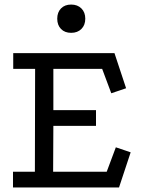

<svg xmlns="http://www.w3.org/2000/svg" viewBox="-20 -822 627 842"><path d="M38 -589H482L533 -435L468 -413L428 -520H214V-339H401V-270H214L213 -69H448L488 -176L553 -154L502 0H37V-69H133L134 -520H38ZM292 -802Q320 -802 337 -785Q354 -768 354 -740Q354 -712 337 -695Q320 -678 292 -678Q264 -678 247.5 -695Q231 -712 231 -740Q231 -768 247.5 -785Q264 -802 292 -802Z"/></svg>

Font: Podkova VF Beta
Style: Regular
Weight: 400
Designer: Ilya Yudin
Foundry: Cyreal (www.cyreal.org)
Version: Version 2.100